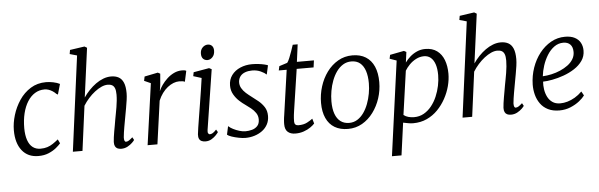

<svg xmlns="http://www.w3.org/2000/svg" viewBox="-60 -1037 4714 1511"><g transform="rotate(-5 2297.5 -281.5)"><path d="M209.5 10Q126.5 10 80.2 -48.5Q34 -107 34 -208Q34 -266 52.8 -328Q71.5 -390 107.5 -443.8Q143.5 -497.5 196.8 -530.8Q250 -564 319 -564Q345.5 -564 376 -557.8Q406.5 -551.5 427.5 -540.5L404 -458.5L392.5 -465Q380 -478 364.8 -487.8Q349.5 -497.5 333.8 -502.8Q318 -508 302 -508Q260 -508 226 -487Q192 -466 167.5 -427Q143 -388 130 -335Q117 -282 117 -217.5Q117.5 -161.5 130.8 -123.2Q144 -85 169.5 -65.5Q195 -46 231 -46Q261 -46 284.5 -53.5Q308 -61 329 -75Q350 -89 372 -107L387.5 -75Q375 -60 350.8 -40Q326.5 -20 291.2 -5Q256 10 209.5 10Z M864 10Q846.5 10 834 4Q821.5 -2 815.2 -14.8Q809 -27.5 809.5 -48.5Q810.5 -64.5 813.2 -86Q816 -107.5 820.2 -131Q824.5 -154.5 828.8 -178.2Q833 -202 836.5 -223.5Q840.5 -245.5 845.2 -270Q850 -294.5 854.2 -320.2Q858.5 -346 861 -370.8Q863.5 -395.5 863.5 -417.5Q863.5 -450 856.5 -468Q849.5 -486 835.5 -493.8Q821.5 -501.5 800 -501.5Q777 -501.5 750.8 -489.8Q724.5 -478 697.8 -457.2Q671 -436.5 647 -409.5Q623 -382.5 604.5 -352.5L558 0H482L581 -752L524 -768L529.5 -800L645 -817L664.5 -805.5L612.5 -417Q632.5 -446.5 657.8 -473Q683 -499.5 711.5 -520Q740 -540.5 770.8 -552.2Q801.5 -564 833 -564Q867.5 -564 892.2 -550.5Q917 -537 930.2 -506Q943.5 -475 943.5 -422.5Q943.5 -399.5 939.2 -368.8Q935 -338 929 -305.8Q923 -273.5 918 -245.5Q914.5 -226 910.5 -204Q906.5 -182 902.5 -159.5Q898.5 -137 895.5 -115.8Q892.5 -94.5 891 -77Q890.5 -60 894.2 -51Q898 -42 906 -42Q917.5 -42 929 -49.5Q940.5 -57 958 -72.5L970 -50.5Q966 -43.5 951.2 -29Q936.5 -14.5 914 -2.2Q891.5 10 864 10Z M1072.5 0 1140.5 -484 1089 -507 1096 -540.5 1202 -562 1220.5 -552 1213 -465 1205.5 -415.5Q1214.5 -437.5 1232.2 -462.8Q1250 -488 1274.5 -511Q1299 -534 1329.2 -548.5Q1359.5 -563 1393.5 -563Q1401.5 -563 1411.2 -561.8Q1421 -560.5 1426.5 -556.5L1408 -471.5Q1402 -475.5 1390.5 -477.2Q1379 -479 1363 -479Q1341 -479 1317.5 -469.8Q1294 -460.5 1271.5 -442.8Q1249 -425 1230 -399.2Q1211 -373.5 1197.5 -341L1150 0Z M1529.5 10Q1512.5 10 1499.2 4.2Q1486 -1.5 1479.5 -15Q1473 -28.5 1474.5 -50.5Q1476 -68.5 1481.8 -105Q1487.5 -141.5 1495.2 -189.2Q1503 -237 1511.5 -289.8Q1520 -342.5 1528 -394.2Q1536 -446 1542 -490L1477.5 -510L1483.5 -540.5L1607 -562L1627 -552L1553 -78Q1550 -59.5 1555.5 -51.2Q1561 -43 1568 -43Q1579 -43 1591 -50Q1603 -57 1620 -75.5L1632.5 -54.5Q1628 -47 1613.8 -31.5Q1599.5 -16 1578 -3Q1556.5 10 1529.5 10ZM1601.5 -626.5Q1579.5 -626.5 1566.2 -640.2Q1553 -654 1553 -680.5Q1553 -710.5 1571.2 -729Q1589.5 -747.5 1613 -747.5Q1633 -747.5 1645.8 -734.2Q1658.5 -721 1658.5 -696.5Q1658.5 -664.5 1640.8 -645.5Q1623 -626.5 1601.5 -626.5Z M2055.5 -474H2051Q2041 -486 2010.5 -500Q1980 -514 1942.5 -514Q1912 -514 1888 -505.2Q1864 -496.5 1849.8 -479Q1835.5 -461.5 1833 -435Q1831.5 -407 1844.5 -384.2Q1857.5 -361.5 1878 -343.2Q1898.5 -325 1919.5 -309.5Q1944.5 -291 1971.5 -269Q1998.5 -247 2017.5 -217.8Q2036.5 -188.5 2036.5 -147.5Q2036.5 -110 2021 -80.8Q2005.5 -51.5 1978.5 -31.5Q1951.5 -11.5 1917.2 -0.8Q1883 10 1844.5 10Q1823 10 1793 4.2Q1763 -1.5 1737.2 -10.2Q1711.5 -19 1702 -28L1716 -92.5H1719Q1731 -80.5 1753.8 -69Q1776.5 -57.5 1802.2 -49.8Q1828 -42 1848.5 -42Q1876 -42 1902 -49.2Q1928 -56.5 1944.8 -75Q1961.5 -93.5 1961.5 -126.5Q1961.5 -155 1946.2 -177.5Q1931 -200 1908.5 -217.8Q1886 -235.5 1865 -250.5Q1845.5 -263.5 1820.8 -286Q1796 -308.5 1777.8 -339.8Q1759.5 -371 1759.5 -410.5Q1759.5 -458 1785 -492.5Q1810.5 -527 1853.2 -545.2Q1896 -563.5 1946 -563.5Q1972 -563.5 1997.2 -560.5Q2022.5 -557.5 2042.2 -552.8Q2062 -548 2071 -544Z M2244.5 -169.5Q2242 -151.5 2240.2 -138Q2238.5 -124.5 2237.8 -112.2Q2237 -100 2237 -84.5Q2237 -69.5 2245 -61.2Q2253 -53 2268.5 -53Q2310.5 -53 2338.5 -68Q2366.5 -83 2381.5 -95L2393 -56Q2381.5 -42.5 2359.2 -27Q2337 -11.5 2306.5 -0.8Q2276 10 2239.5 10Q2202 10 2179.8 -9.2Q2157.5 -28.5 2157.5 -71Q2157.5 -78 2157.8 -86Q2158 -94 2159 -103.2Q2160 -112.5 2161 -122.2Q2162 -132 2164 -142L2214.5 -496H2152L2159.5 -529.5L2223.5 -550Q2232.5 -561.5 2242.8 -586.5Q2253 -611.5 2262.8 -639.5Q2272.5 -667.5 2279 -688H2318L2300 -551H2434.5L2427 -496H2293.5Z M2739 -564Q2801.5 -564 2844.5 -537Q2887.5 -510 2909.8 -459Q2932 -408 2932 -336Q2932 -271 2912 -209.2Q2892 -147.5 2855.2 -98Q2818.5 -48.5 2767.8 -19.2Q2717 10 2655.5 10Q2593.5 10 2550 -16Q2506.5 -42 2483.8 -92Q2461 -142 2461 -212Q2461 -278.5 2480.8 -341.5Q2500.5 -404.5 2537.2 -454.5Q2574 -504.5 2625.2 -534.2Q2676.5 -564 2739 -564ZM2726.5 -517Q2690 -517 2660.8 -499Q2631.5 -481 2609.5 -450.2Q2587.5 -419.5 2572.8 -380.5Q2558 -341.5 2550.8 -299.5Q2543.5 -257.5 2543.5 -217.5Q2543.5 -159 2558 -118.8Q2572.5 -78.5 2600.5 -57.5Q2628.5 -36.5 2669 -36.5Q2704.5 -36.5 2733.2 -54.5Q2762 -72.5 2783.8 -103.2Q2805.5 -134 2820 -172.5Q2834.5 -211 2842 -252.8Q2849.5 -294.5 2849.5 -334.5Q2849.5 -391 2836 -431.8Q2822.5 -472.5 2795.5 -494.8Q2768.5 -517 2726.5 -517Z M2980.5 254 3083 -493 3029 -512 3035.5 -542 3146.5 -563.5 3165 -553.5 3154 -471Q3170.5 -494.5 3194.5 -515.8Q3218.5 -537 3249 -550.5Q3279.5 -564 3314.5 -564Q3370.5 -564 3407.2 -537Q3444 -510 3462 -462.8Q3480 -415.5 3480 -354.5Q3480 -307.5 3466.8 -257Q3453.5 -206.5 3427.5 -159Q3401.5 -111.5 3364.2 -73.2Q3327 -35 3278.2 -12.5Q3229.5 10 3170 10Q3151.5 10 3130.8 6.2Q3110 2.5 3091 -1.5L3056 254ZM3099 -61.5Q3115.5 -48.5 3136.8 -42.8Q3158 -37 3181.5 -37Q3224 -37 3258.5 -56.5Q3293 -76 3319.2 -108.8Q3345.5 -141.5 3363 -182.5Q3380.5 -223.5 3389.5 -267Q3398.5 -310.5 3398.5 -351Q3398.5 -402 3386.5 -437Q3374.5 -472 3352.5 -490Q3330.5 -508 3300 -508Q3267 -508 3237 -492.5Q3207 -477 3184.2 -453.5Q3161.5 -430 3148 -407Z M3942.5 10Q3925 10 3912.5 4Q3900 -2 3893.8 -14.8Q3887.5 -27.5 3888 -48.5Q3889 -64.5 3891.8 -86Q3894.5 -107.5 3898.8 -131Q3903 -154.5 3907.2 -178.2Q3911.5 -202 3915 -223.5Q3919 -245.5 3923.8 -270Q3928.5 -294.5 3932.8 -320.2Q3937 -346 3939.5 -370.8Q3942 -395.5 3942 -417.5Q3942 -450 3935 -468Q3928 -486 3914 -493.8Q3900 -501.5 3878.5 -501.5Q3855.5 -501.5 3829.2 -489.8Q3803 -478 3776.2 -457.2Q3749.5 -436.5 3725.5 -409.5Q3701.5 -382.5 3683 -352.5L3636.5 0H3560.5L3659.5 -752L3602.5 -768L3608 -800L3723.5 -817L3743 -805.5L3691 -417Q3711 -446.5 3736.2 -473Q3761.5 -499.5 3790 -520Q3818.5 -540.5 3849.2 -552.2Q3880 -564 3911.5 -564Q3946 -564 3970.8 -550.5Q3995.5 -537 4008.8 -506Q4022 -475 4022 -422.5Q4022 -399.5 4017.8 -368.8Q4013.5 -338 4007.5 -305.8Q4001.5 -273.5 3996.5 -245.5Q3993 -226 3989 -204Q3985 -182 3981 -159.5Q3977 -137 3974 -115.8Q3971 -94.5 3969.5 -77Q3969 -60 3972.8 -51Q3976.5 -42 3984.5 -42Q3996 -42 4007.5 -49.5Q4019 -57 4036.5 -72.5L4048.5 -50.5Q4044.5 -43.5 4029.8 -29Q4015 -14.5 3992.5 -2.2Q3970 10 3942.5 10Z M4527.5 -91Q4513.5 -71 4484 -47.5Q4454.5 -24 4413.8 -7Q4373 10 4325.5 10Q4273.5 10 4236.2 -8.5Q4199 -27 4176 -59Q4153 -91 4142.8 -130.2Q4132.5 -169.5 4133 -211Q4134.5 -280.5 4156.5 -343.8Q4178.5 -407 4217.2 -456.5Q4256 -506 4307.2 -535Q4358.5 -564 4419 -564Q4465 -564 4495.2 -548.2Q4525.5 -532.5 4540.2 -505.2Q4555 -478 4555 -443.5Q4555 -398 4530.5 -363Q4506 -328 4466.5 -302.5Q4427 -277 4381 -260.5Q4335 -244 4291.2 -235.8Q4247.5 -227.5 4216.5 -227Q4214 -197.5 4218.8 -165.8Q4223.5 -134 4237.2 -106.5Q4251 -79 4275.5 -62Q4300 -45 4337 -45Q4365 -45 4394.2 -53.5Q4423.5 -62 4453 -79.2Q4482.5 -96.5 4509.5 -123.5ZM4401.5 -518.5Q4361.5 -518.5 4329.2 -495Q4297 -471.5 4273.8 -434Q4250.5 -396.5 4236.5 -353.2Q4222.5 -310 4218 -269.5Q4251.5 -271 4287.5 -279Q4323.5 -287 4357 -301.5Q4390.5 -316 4417.5 -336Q4444.5 -356 4460.2 -382Q4476 -408 4476 -438.5Q4476 -478 4456.2 -498.2Q4436.5 -518.5 4401.5 -518.5Z"/></g></svg>

Font: Merriweather 28pt Light
Style: Italic
Weight: 300
Italic angle: -7.8°
Version: Version 2.101